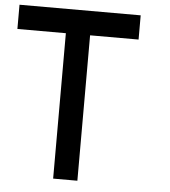

<svg xmlns="http://www.w3.org/2000/svg" viewBox="-54 -827 776 877"><g transform="rotate(5 333.5 -389.0)"><path d="M222.2 -666.7H0V-777.8H555.6V-666.7H333.3V0H222.2Z"/></g></svg>

Font: Pixeloid Mono
Style: Regular
Weight: 400
Monospace: yes
Designer: GGBotNet
Foundry: GGBotNet
Version: 0.5